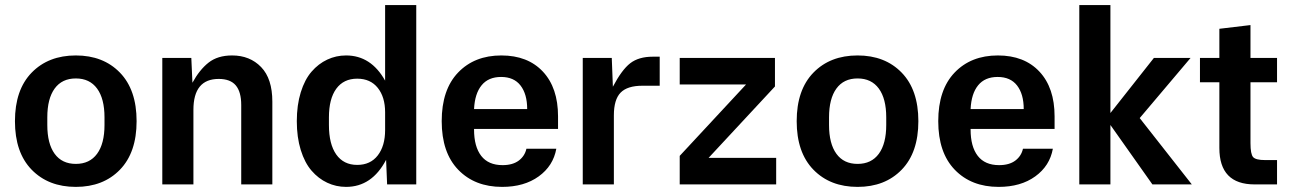

<svg xmlns="http://www.w3.org/2000/svg" viewBox="-20 -729 5106 759"><path d="M454.1 -58.1Q388.2 9.8 279.8 9.8Q171.4 9.8 105.2 -58.1Q39.1 -126 39.1 -250Q39.1 -374 105.2 -441.9Q171.4 -509.8 279.8 -509.8Q388.2 -509.8 454.1 -441.9Q520 -374 520 -250Q520 -126 454.1 -58.1ZM167 -234.9Q167 -161.1 196 -121.1Q225.1 -81.1 279.8 -81.1Q334.5 -81.1 363.8 -121.1Q393.1 -161.1 393.1 -234.9V-265.1Q393.1 -338.9 363.8 -378.9Q334.5 -418.9 279.8 -418.9Q225.1 -418.9 196 -378.9Q167 -338.9 167 -265.1Z M621.6 0V-500H736.3L740.7 -401.9Q768.6 -453.1 804.4 -481.4Q840.3 -509.8 897.5 -509.8Q967.8 -509.8 1012.2 -463.9Q1056.6 -418 1056.6 -327.1V0H933.6V-314Q933.6 -365.7 912.1 -391.4Q890.6 -417 844.7 -417Q744.6 -417 744.6 -294.9V0Z M1348.1 9.8Q1308.6 9.8 1273.7 -6.6Q1238.8 -22.9 1211.7 -54.2Q1184.6 -85.4 1168.9 -136Q1153.3 -186.5 1153.3 -250Q1153.3 -313.5 1168.9 -364Q1184.6 -414.6 1211.7 -445.8Q1238.8 -477.1 1273.7 -493.4Q1308.6 -509.8 1348.1 -509.8Q1446.8 -509.8 1502.4 -410.2V-709H1625.5V0H1510.3L1506.3 -97.2Q1450.2 9.8 1348.1 9.8ZM1280.3 -234.9Q1280.3 -159.2 1309.3 -118.2Q1338.4 -77.1 1392.1 -77.1Q1444.3 -77.1 1473.4 -114.7Q1502.4 -152.3 1502.4 -214.8V-285.2Q1502.4 -345.2 1473.4 -381.6Q1444.3 -418 1392.1 -418Q1338.4 -418 1309.3 -378.2Q1280.3 -338.4 1280.3 -265.1Z M1964.8 9.8Q1856.9 9.8 1791.5 -57.9Q1726.1 -125.5 1726.1 -250Q1726.1 -374.5 1790.8 -442.1Q1855.5 -509.8 1961.9 -509.8Q2066.4 -509.8 2126.2 -445.8Q2186 -381.8 2186 -269V-219.2H1854V-216.8Q1854 -149.4 1882.3 -112.8Q1910.6 -76.2 1966.8 -76.2Q2006.8 -76.2 2030.8 -94.2Q2054.7 -112.3 2061 -141.1H2179.2Q2167 -73.2 2109.6 -31.7Q2052.2 9.8 1964.8 9.8ZM1854 -297.9H2064Q2064 -356.9 2037.8 -390.9Q2011.7 -424.8 1960.9 -424.8Q1910.6 -424.8 1883.8 -391.8Q1856.9 -358.9 1854 -297.9Z M2283.7 0V-500H2398.4L2402.8 -386.2Q2438 -453.1 2471.4 -479Q2504.9 -504.9 2560.5 -504.9H2587.9V-390.1H2519.5Q2460 -390.1 2433.3 -362.8Q2406.7 -335.4 2406.7 -272.9V0Z M2667 -112.8 2929.2 -395H2667V-500H3043.5V-387.2L2781.2 -105H3048.3V0H2667Z M3544.4 -58.1Q3478.5 9.8 3370.1 9.8Q3261.7 9.8 3195.6 -58.1Q3129.4 -126 3129.4 -250Q3129.4 -374 3195.6 -441.9Q3261.7 -509.8 3370.1 -509.8Q3478.5 -509.8 3544.4 -441.9Q3610.4 -374 3610.4 -250Q3610.4 -126 3544.4 -58.1ZM3257.3 -234.9Q3257.3 -161.1 3286.4 -121.1Q3315.4 -81.1 3370.1 -81.1Q3424.8 -81.1 3454.1 -121.1Q3483.4 -161.1 3483.4 -234.9V-265.1Q3483.4 -338.9 3454.1 -378.9Q3424.8 -418.9 3370.1 -418.9Q3315.4 -418.9 3286.4 -378.9Q3257.3 -338.9 3257.3 -265.1Z M3927.7 9.8Q3819.8 9.8 3754.4 -57.9Q3689 -125.5 3689 -250Q3689 -374.5 3753.7 -442.1Q3818.4 -509.8 3924.8 -509.8Q4029.3 -509.8 4089.1 -445.8Q4148.9 -381.8 4148.9 -269V-219.2H3816.9V-216.8Q3816.9 -149.4 3845.2 -112.8Q3873.5 -76.2 3929.7 -76.2Q3969.7 -76.2 3993.7 -94.2Q4017.6 -112.3 4023.9 -141.1H4142.1Q4129.9 -73.2 4072.5 -31.7Q4015.1 9.8 3927.7 9.8ZM3816.9 -297.9H4026.9Q4026.9 -356.9 4000.7 -390.9Q3974.6 -424.8 3923.8 -424.8Q3873.5 -424.8 3846.7 -391.8Q3819.8 -358.9 3816.9 -297.9Z M4535.6 0 4369.6 -234.9V0H4246.6V-709H4369.6V-282.2L4541.5 -500H4686.5L4485.4 -262.2L4691.4 0Z M4939.5 0Q4800.3 0 4800.3 -144V-403.8H4723.6V-500H4800.3V-615.2L4923.3 -629.9V-500H5028.3V-403.8H4923.3V-163.1Q4923.3 -119.6 4933.8 -107.9Q4944.3 -96.2 4981.4 -96.2H5028.3V0Z"/></svg>

Font: TASA Orbiter Text SemiBold
Style: Regular
Weight: 600
Designer: Weizhong Zhang
Version: Version 1.000;Glyphs 3.1.2 (3151)